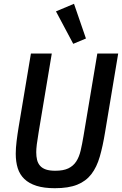

<svg xmlns="http://www.w3.org/2000/svg" viewBox="-20 -980 643 1012"><path d="M275 -920 370 -960 433 -777 366 -749ZM253 -698 184 -285Q177 -244 174 -219Q171 -194 171 -178Q171 -155 175.5 -137Q180 -119 191.5 -106Q203 -93 222.5 -86.5Q242 -80 271 -80Q314 -80 340 -92.5Q366 -105 381.5 -128.5Q397 -152 405 -186Q413 -220 420 -262L493 -698H603L534 -284Q522 -210 506 -154.5Q490 -99 461.5 -62Q433 -25 387 -6.5Q341 12 269 12Q212 12 172.5 -0.5Q133 -13 108.5 -36.5Q84 -60 73.5 -93.5Q63 -127 63 -170Q63 -199 67.5 -236Q72 -273 78 -309L143 -698Z"/></svg>

Font: IBM Plex Mono Medium
Style: Italic
Weight: 500
Italic angle: -9°
Monospace: yes
Designer: Mike Abbink, Paul van der Laan, Pieter van Rosmalen
Foundry: Bold Monday
Version: Version 2.3